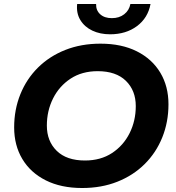

<svg xmlns="http://www.w3.org/2000/svg" viewBox="-20 -931 884 963"><path d="M392 12Q286 12 209.5 -26.5Q133 -65 92 -133.5Q51 -202 51 -292Q51 -381 82 -458Q113 -535 170.5 -592Q228 -649 307.5 -680.5Q387 -712 484 -712Q590 -712 666.5 -673.5Q743 -635 784 -566.5Q825 -498 825 -408Q825 -319 794 -242Q763 -165 705.5 -108Q648 -51 568.5 -19.5Q489 12 392 12ZM406 -126Q485 -126 542 -163.5Q599 -201 630 -263Q661 -325 661 -399Q661 -477 611.5 -525.5Q562 -574 470 -574Q391 -574 334 -536.5Q277 -499 246 -437Q215 -375 215 -301Q215 -223 264.5 -174.5Q314 -126 406 -126ZM532 -759Q482 -759 443 -777.5Q404 -796 383 -830.5Q362 -865 367 -911H462Q461 -879 482.5 -859.5Q504 -840 541 -840Q578 -840 603 -859.5Q628 -879 634 -911H735Q722 -841 667 -800Q612 -759 532 -759Z"/></svg>

Font: Montserrat
Style: Bold Italic
Weight: 700
Italic angle: -11.3°
Designer: Julieta Ulanovsky
Foundry: Julieta Ulanovsky
Version: Version 9.000; ttfautohint (v1.8.4.7-5d5b)